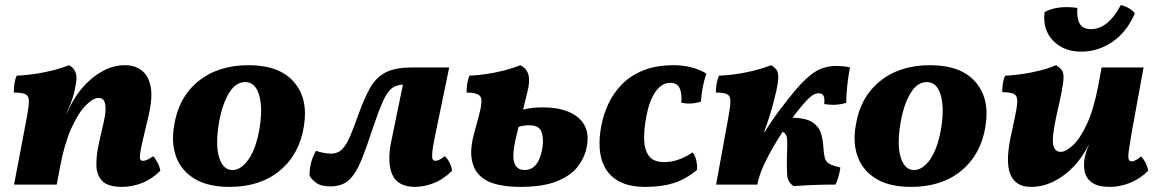

<svg xmlns="http://www.w3.org/2000/svg" viewBox="-20 -722 4533 751"><path d="M35 0 86 -269Q93 -308 93 -327.5Q93 -347 79.5 -353.5Q66 -360 34 -360Q34 -377 36.5 -394.5Q39 -412 45 -426Q97 -428 152 -439Q207 -450 250 -467Q285 -449 278 -402Q273 -367 264.5 -340Q256 -313 240 -278V-276L257 -311Q278 -353 311 -388.5Q344 -424 384.5 -445.5Q425 -467 469 -467Q506 -467 533 -447.5Q560 -428 569 -384.5Q578 -341 561 -269L539 -176Q530 -138 528 -120Q526 -102 529 -97.5Q532 -93 540 -93Q554 -93 579 -111Q588 -102 596.5 -85.5Q605 -69 607 -54Q574 -21 535 -6Q496 9 457 9Q403 9 380.5 -13.5Q358 -36 357 -75.5Q356 -115 368 -167L386 -246Q396 -289 391.5 -314Q387 -339 366 -339Q344 -339 315 -309.5Q286 -280 259 -220Q232 -160 215 -70L202 0Z M878 9Q795 9 743 -21.5Q691 -52 670 -106Q649 -160 661 -230Q678 -341 755.5 -404Q833 -467 952 -467Q1072 -467 1129 -402Q1186 -337 1169 -230Q1152 -119 1075 -55Q998 9 878 9ZM889 -57Q924 -57 953.5 -100.5Q983 -144 996 -225Q1008 -303 993 -352Q978 -401 939 -401Q901 -401 874.5 -356Q848 -311 836 -239Q822 -153 837.5 -105Q853 -57 889 -57Z M1604 9Q1536 9 1514.5 -39Q1493 -87 1511 -172L1556 -391Q1528 -390 1510.5 -375Q1493 -360 1477.5 -325Q1462 -290 1440 -226Q1414 -146 1393 -94.5Q1372 -43 1345 -18Q1318 7 1273 7Q1236 7 1217.5 -6.5Q1199 -20 1191 -34Q1190 -56 1196 -82Q1202 -108 1216 -132Q1230 -127 1246.5 -124Q1263 -121 1274 -121Q1302 -121 1319 -139Q1336 -157 1350.5 -191.5Q1365 -226 1383 -277Q1405 -338 1427.5 -378Q1450 -418 1487 -438Q1524 -458 1590 -458H1737L1682 -192Q1673 -149 1671 -128Q1669 -107 1672 -100Q1675 -93 1683 -93Q1697 -93 1720 -111Q1730 -102 1738.5 -85.5Q1747 -69 1748 -54Q1714 -20 1676 -5.5Q1638 9 1604 9Z M2014 9Q1965 9 1924.5 -0.5Q1884 -10 1858 -34Q1832 -58 1825 -100Q1818 -142 1836 -206L1853 -269Q1869 -327 1859.5 -343.5Q1850 -360 1805 -360Q1805 -380 1807.5 -395Q1810 -410 1816 -426Q1844 -427 1879.5 -432Q1915 -437 1950.5 -446Q1986 -455 2015 -467Q2040 -455 2047 -429Q2054 -403 2042 -359L2026 -293Q2058 -302 2103 -302Q2196 -302 2243.5 -260.5Q2291 -219 2274 -142Q2265 -102 2238 -68Q2211 -34 2157 -12.5Q2103 9 2014 9ZM2003 -204Q1982 -122 1990.5 -89.5Q1999 -57 2032 -57Q2088 -57 2102 -146Q2107 -183 2097.5 -207.5Q2088 -232 2050 -232Q2041 -232 2028.5 -230.5Q2016 -229 2008 -225Z M2505 9Q2443 9 2404.5 -11Q2366 -31 2347 -65.5Q2328 -100 2325.5 -144Q2323 -188 2333 -235Q2341 -275 2359.5 -315.5Q2378 -356 2411 -390.5Q2444 -425 2494.5 -446Q2545 -467 2616 -467Q2654 -467 2688 -457.5Q2722 -448 2743 -434Q2724 -378 2722 -325Q2686 -312 2645 -320Q2648 -356 2638.5 -377Q2629 -398 2602 -398Q2569 -398 2544.5 -364Q2520 -330 2508 -266Q2499 -219 2499.5 -178.5Q2500 -138 2517.5 -113Q2535 -88 2578 -88Q2610 -88 2639 -99.5Q2668 -111 2689 -126Q2700 -111 2703.5 -95Q2707 -79 2707 -58Q2663 -21 2615.5 -6Q2568 9 2505 9Z M2781 0 2830 -269Q2837 -308 2837 -327.5Q2837 -347 2824 -353.5Q2811 -360 2780 -360Q2780 -377 2783 -394.5Q2786 -412 2792 -426Q2844 -428 2898.5 -439Q2953 -450 2996 -467Q3017 -455 3021.5 -440.5Q3026 -426 3023 -402Q3019 -372 3004.5 -317.5Q2990 -263 2969 -207H2972Q3000 -253 3033 -296Q3066 -339 3090 -368Q3134 -420 3169.5 -442Q3205 -464 3251 -464Q3265 -464 3280.5 -462.5Q3296 -461 3305 -458Q3301 -441 3297.5 -415.5Q3294 -390 3292 -364.5Q3290 -339 3290 -320Q3272 -314 3251 -312.5Q3230 -311 3204 -315Q3206 -339 3201 -348Q3196 -357 3182 -357Q3171 -357 3160 -350.5Q3149 -344 3132 -326Q3109 -301 3080 -262Q3133 -260 3157.5 -244Q3182 -228 3190 -204Q3198 -180 3200 -153Q3202 -123 3205.5 -107Q3209 -91 3222 -82.5Q3235 -74 3267 -67Q3265 -49 3259.5 -30.5Q3254 -12 3248 0Q3199 0 3161.5 1.5Q3124 3 3085 6Q3061 -8 3059 -38Q3057 -68 3058 -106Q3060 -144 3059 -172.5Q3058 -201 3041 -206Q3008 -156 2979.5 -101Q2951 -46 2942 0Z M3544 9Q3461 9 3409 -21.5Q3357 -52 3336 -106Q3315 -160 3327 -230Q3344 -341 3421.5 -404Q3499 -467 3618 -467Q3738 -467 3795 -402Q3852 -337 3835 -230Q3818 -119 3741 -55Q3664 9 3544 9ZM3555 -57Q3590 -57 3619.5 -100.5Q3649 -144 3662 -225Q3674 -303 3659 -352Q3644 -401 3605 -401Q3567 -401 3540.5 -356Q3514 -311 3502 -239Q3488 -153 3503.5 -105Q3519 -57 3555 -57Z M4012 9Q3951 9 3931 -42.5Q3911 -94 3938 -208Q3950 -263 3955.5 -294Q3961 -325 3957.5 -339Q3954 -353 3940 -357Q3926 -361 3900 -362Q3900 -377 3902.5 -394.5Q3905 -412 3911 -426Q3961 -428 4016 -439Q4071 -450 4111 -467Q4125 -458 4132.5 -448.5Q4140 -439 4140 -420Q4140 -401 4133 -365Q4126 -329 4112 -268Q4094 -185 4099.5 -156.5Q4105 -128 4129 -128Q4149 -128 4177 -154Q4205 -180 4231.5 -237Q4258 -294 4276 -388L4289 -458H4453L4407 -206Q4398 -154 4395 -130Q4392 -106 4395 -98.5Q4398 -91 4408 -91Q4420 -91 4443 -110Q4452 -102 4460.5 -85.5Q4469 -69 4471 -54Q4440 -23 4400.5 -7Q4361 9 4322 9Q4276 9 4252.5 -7Q4229 -23 4223 -49.5Q4217 -76 4223 -107Q4226 -118 4229.5 -130Q4233 -142 4239 -155H4238Q4215 -108 4180 -71Q4145 -34 4102 -12.5Q4059 9 4012 9ZM4210 -520Q4162 -520 4127.5 -540.5Q4093 -561 4076.5 -596Q4060 -631 4066 -675Q4117 -702 4194 -691Q4191 -654 4202.5 -631Q4214 -608 4247 -608Q4314 -608 4364 -702Q4380 -699 4396 -689.5Q4412 -680 4419 -670Q4388 -597 4331.5 -558.5Q4275 -520 4210 -520Z"/></svg>

Font: Vollkorn ExtraBold
Style: Italic
Weight: 800
Italic angle: -11°
Designer: Friedrich Althausen
Foundry: Friedrich Althausen
Version: Version 5.000; ttfautohint (v1.8.3)